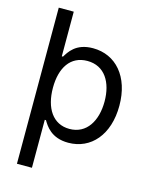

<svg xmlns="http://www.w3.org/2000/svg" viewBox="-135 -815 879 1107"><g transform="rotate(15 305.0 -261.0)"><path d="M75.3 -727.3V204.5H164.8V-81.7H171.9C190.3 -51.1 226.6 11 328.8 11C464.1 11 559.3 -97.3 559.3 -271.3C559.3 -444.6 463.8 -552.6 327.4 -552.6C223.7 -552.6 190.3 -490.1 171.9 -460.9H164.8V-727.3ZM162.3 -272.7C162.3 -392 214.1 -473.4 315 -473.4C419 -473.4 470.5 -386.4 470.5 -272.7C470.5 -157.7 418 -67.8 315 -67.8C215.6 -67.8 162.3 -152 162.3 -272.7Z"/></g></svg>

Font: Margiela Sans Text
Style: Regular
Weight: 400
Designer: Stefan Endress, Andreas Faust
Version: Version 1.100;FEAKit 1.0